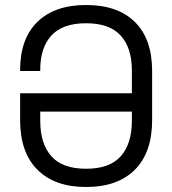

<svg xmlns="http://www.w3.org/2000/svg" viewBox="-20 -734 689 768"><path d="M60.5 -253.2V-361H507.5V-287.5H141V-250.2Q141 -159.2 185.4 -109.1Q229.8 -59 324.2 -59Q418.8 -59 463.1 -109.1Q507.5 -159.2 507.5 -250.2V-452.2Q507.5 -542 463 -591.5Q418.5 -641 324.2 -641Q230.2 -641 185.6 -591.9Q141 -542.8 141 -455.8V-450H60.5V-454.2Q60.5 -579.2 129.8 -646.6Q199 -714 324.2 -714Q450.8 -714 519.6 -646.1Q588.5 -578.2 588.5 -450.2V-253.2Q588.5 -124 519.4 -55Q450.2 14 324.2 14Q199 14 129.8 -55Q60.5 -124 60.5 -253.2Z"/></svg>

Font: Space 7353
Style: Regular
Weight: 400
Designer: Christine Claussen + Ruben Lyon  (Space 7353)
Version: Version 1.000;FEAKit 1.0